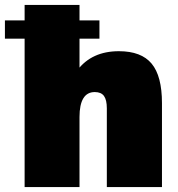

<svg xmlns="http://www.w3.org/2000/svg" viewBox="-50 -760 722 780"><path d="M384 -320Q384 -354 372.5 -370Q361 -386 335 -386Q304 -386 288.5 -360.5Q273 -335 273 -285L206 -210V-250Q206 -398 264.5 -475Q323 -552 433 -552Q524 -552 566 -501.5Q608 -451 608 -341V0H384ZM50 -740H273V-403V0H50ZM354 -677V-603H-30V-677Z"/></svg>

Font: Pathway Extreme Condensed Black
Style: Regular
Weight: 900
Width: 3
Version: Version 1.001;gftools[0.9.26]